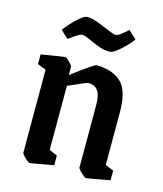

<svg xmlns="http://www.w3.org/2000/svg" viewBox="-101 -722 684 807"><g transform="rotate(15 241.0 -318.0)"><path d="M103 10Q100 10 91 2.5Q82 -5 74.5 -13.5Q67 -22 67 -25V-386L30 -401V-443Q30 -443 44.5 -445.5Q59 -448 78 -451Q97 -454 113.5 -456.5Q130 -459 134 -459Q137 -459 145 -452Q153 -445 160 -437Q167 -429 167 -425V-390Q184 -403 206.5 -419.5Q229 -436 247 -448Q265 -460 268 -460Q337 -460 376 -425Q415 -390 415 -295V-65L451 -50V-8Q451 -8 437 -5.5Q423 -3 403.5 0.5Q384 4 368 7Q352 10 349 10Q345 10 336 2.5Q327 -5 319 -13.5Q311 -22 311 -25V-295Q311 -337 300.5 -354.5Q290 -372 277 -375.5Q264 -379 258 -379Q250 -379 223.5 -367Q197 -355 171 -344V-65L206 -50V-8Q206 -8 192 -5.5Q178 -3 158.5 0.5Q139 4 123 7Q107 10 103 10ZM306 -529Q281 -529 255.5 -539Q230 -549 209.5 -558.5Q189 -568 178 -568Q172 -568 161 -561.5Q150 -555 139 -547Q128 -539 122 -535L89 -566Q97 -577 114 -596Q131 -615 149.5 -630.5Q168 -646 180 -646Q201 -646 228 -635.5Q255 -625 279 -614.5Q303 -604 313 -604Q322 -604 338 -616.5Q354 -629 364 -639L399 -607Q392 -596 374.5 -577.5Q357 -559 338 -544Q319 -529 306 -529Z"/></g></svg>

Font: Grenze Gotisch Medium
Style: Regular
Weight: 500
Designer: Renata Polastri
Foundry: Omnibus-Type
Version: Version 1.001